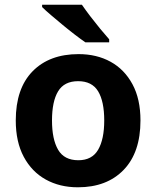

<svg xmlns="http://www.w3.org/2000/svg" viewBox="-20 -786 665 816"><path d="M577 -274Q577 -138 505.5 -64Q434 10 311 10Q234 10 174.5 -23Q115 -56 81 -119.5Q47 -183 47 -274Q47 -410 118.5 -483Q190 -556 314 -556Q391 -556 450 -523.5Q509 -491 543 -428Q577 -365 577 -274ZM201 -274Q201 -194 227 -149.5Q253 -105 313 -105Q371 -105 397 -149.5Q423 -194 423 -274Q423 -355 397 -398Q371 -441 312 -441Q253 -441 227 -398Q201 -355 201 -274ZM328 -766Q343 -744 364 -716.5Q385 -689 406 -663.5Q427 -638 444 -619V-606H343Q324 -619 298.5 -638.5Q273 -658 246.5 -680Q220 -702 196.5 -722Q173 -742 159 -756V-766Z"/></svg>

Font: Noto Sans Khmer UI
Style: Bold
Weight: 700
Designer: Danh Hong and the Monotype Design Team
Foundry: Monotype Imaging Inc.
Version: Version 2.002; ttfautohint (v1.8.4.7-5d5b)